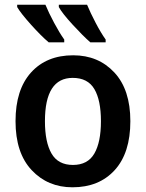

<svg xmlns="http://www.w3.org/2000/svg" viewBox="-20 -786 620 816"><path d="M534 -271Q534 -405 466 -478Q398 -551 291 -551Q178 -551 112 -478Q46 -405 46 -271Q46 -136 114.5 -63Q183 10 288 10Q401 10 467.5 -63Q534 -136 534 -271ZM171 -271Q171 -455 289 -455Q353 -455 381 -407.5Q409 -360 409 -271Q409 -182 381 -133.5Q353 -85 290 -85Q227 -85 199 -133.5Q171 -182 171 -271ZM173 -766H53V-756Q68 -730 111.5 -681.5Q155 -633 187 -606H253V-618Q233 -646 210 -689Q187 -732 173 -766ZM350 -766H230V-756Q244 -730 288.5 -681.5Q333 -633 364 -606H429V-618Q409 -646 386.5 -689Q364 -732 350 -766Z"/></svg>

Font: Noto Sans Display Medium
Style: Regular
Weight: 500
Designer: Monotype Design Team
Foundry: Monotype Imaging Inc.
Version: Version 1.900